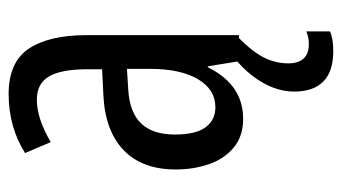

<svg xmlns="http://www.w3.org/2000/svg" viewBox="-198 -390 811 456"><g transform="rotate(-90 208.0 -161.5)"><path d="M213 -547Q289 -547 321 -499Q353 -451 353 -362V0H291L279 -74H277Q263 -46 245 -27.5Q227 -9 204.5 0.5Q182 10 154 10Q113 10 86 -12.5Q59 -35 46.5 -71.5Q34 -108 34 -150Q34 -230 80 -274Q126 -318 211 -322L272 -325V-360Q272 -422 255 -451Q238 -480 200 -480Q178 -480 153 -472Q128 -464 99 -447L73 -508Q105 -528 140 -537.5Q175 -547 213 -547ZM225 -263Q170 -260 143.5 -232.5Q117 -205 117 -152Q117 -103 134 -79.5Q151 -56 182 -56Q224 -56 248.5 -97.5Q273 -139 273 -212V-266ZM286 117Q286 141 297.5 153.5Q309 166 331 166Q342 166 349.5 164Q357 162 362 160V216Q354 220 342 222Q330 224 315 224Q267 224 243 200.5Q219 177 219 131Q219 106 228.5 81Q238 56 256.5 32Q275 8 300 -12L346 0Q312 34 299 61Q286 88 286 117Z"/></g></svg>

Font: Noto Sans ExtraCondensed
Style: Regular
Weight: 400
Width: 2
Designer: Monotype Design Team
Foundry: Monotype Imaging Inc.
Version: Version 2.013